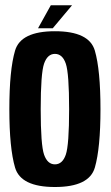

<svg xmlns="http://www.w3.org/2000/svg" viewBox="-20 -726 434 750"><path d="M194.5 4.5Q61 4.5 38.8 -71.5Q16.5 -147.5 16.5 -299.5Q16.5 -452.5 38.8 -528.2Q61 -604 194.5 -604Q328.5 -604 350.5 -528.2Q372.5 -452.5 372.5 -299.5Q372.5 -147.5 350.5 -71.5Q328.5 4.5 194.5 4.5ZM194.5 -84Q224 -84 237 -121.8Q250 -159.5 250 -299.5Q250 -439.5 237 -477.5Q224 -515.5 194.5 -515.5Q165.5 -515.5 152.2 -477.5Q139 -439.5 139 -299.5Q139 -159.5 152.2 -121.8Q165.5 -84 194.5 -84ZM128.5 -615.5 178.5 -705.5H261.5L186 -615.5Z"/></svg>

Font: Anybody Condensed SemiBold
Style: Regular
Weight: 600
Width: 3
Designer: Tyler Finck
Foundry: Etcetera Type Company
Version: Version 1.010; ttfautohint (v1.8.3) -l 8 -r 50 -G 200 -x 14 